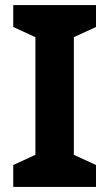

<svg xmlns="http://www.w3.org/2000/svg" viewBox="-20 -734 429 754"><path d="M357 0H32V-86L119 -126V-588L32 -628V-714H357V-628L270 -588V-126L357 -86Z"/></svg>

Font: Noto Sans Gujarati
Style: Regular
Weight: 400
Designer: Jelle Bosma - Monotype Design Team, Universal Thirst
Foundry: Monotype Imaging Inc.
Version: Version 2.102